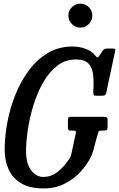

<svg xmlns="http://www.w3.org/2000/svg" viewBox="-20 -1015 648 1046"><path d="M364 -378.5H545.5Q555.5 -378.5 560.8 -376Q566 -373.5 566 -362.5V-323.5Q566 -310 561.5 -306.8Q557 -303.5 543 -303.5H532Q519 -303.5 517 -298.2Q515 -293 512 -283L486 -188.5Q483 -177.5 479.8 -170.2Q476.5 -163 472 -154.5Q454 -118 419 -79.5Q384 -41 333.5 -14.8Q283 11.5 217 11.5Q142.5 11.5 95.8 -16.2Q49 -44 27.2 -91.5Q5.5 -139 5.5 -197.5Q5.5 -269.5 20 -347.8Q34.5 -426 64 -499.5Q93.5 -573 137.8 -632.2Q182 -691.5 241 -726.5Q300 -761.5 374.5 -761.5Q414 -761.5 446 -749Q478 -736.5 494 -718Q506 -704.5 510 -702Q514 -699.5 525 -717L539.5 -739Q546 -750.5 564 -750.5H593.5Q605 -750.5 607 -748Q609 -745.5 607 -735.5L559.5 -513Q557 -502.5 553.2 -498Q549.5 -493.5 536 -493.5H504.5Q492.5 -493.5 490.5 -497.2Q488.5 -501 488.5 -510Q491.5 -563.5 487.8 -604.2Q484 -645 463 -668Q442 -691 393 -691Q335 -691 290.8 -656.2Q246.5 -621.5 214.5 -564.8Q182.5 -508 162 -441.2Q141.5 -374.5 131.8 -308.8Q122 -243 122 -191.5Q122 -124.5 149.2 -87.8Q176.5 -51 216.5 -51Q255 -51 287 -73.5Q319 -96 347 -135Q354.5 -144.5 359.5 -152.8Q364.5 -161 368.5 -175L392.5 -287.5Q395 -298 391.8 -300.8Q388.5 -303.5 377.5 -303.5H367.5Q355.5 -303.5 352.8 -307.2Q350 -311 350 -322.5V-363.5Q350 -378.5 364 -378.5ZM418 -864.5Q391 -864.5 371.8 -884Q352.5 -903.5 352.5 -930Q352.5 -957 371.8 -976Q391 -995 418 -995Q444.5 -995 463.8 -976Q483 -957 483 -930Q483 -903.5 463.8 -884Q444.5 -864.5 418 -864.5Z"/></svg>

Font: Besley* Condensed Medium
Style: Italic
Weight: 500
Width: 3
Italic angle: -13°
Designer: Owen Earl
Foundry: indestructible type*
Version: Version 3.000; ttfautohint (v1.8.3)